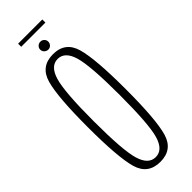

<svg xmlns="http://www.w3.org/2000/svg" viewBox="-249 -747 766 766"><g transform="rotate(-45 134.0 -364.5)"><path d="M130 3.5Q60.5 3.5 41.5 -62.5Q22.5 -128.5 22.5 -299.5Q22.5 -470 41.5 -536.8Q60.5 -603.5 130 -603.5Q199 -603.5 218 -536.8Q237 -470 237 -299.5Q237 -128.5 218 -62.5Q199 3.5 130 3.5ZM130 -23Q170.5 -23 187 -78.5Q203.5 -134 203.5 -299Q203.5 -464.5 187 -520.8Q170.5 -577 130 -577Q89.5 -577 72.8 -520.8Q56 -464.5 56 -299Q56 -134 72.8 -78.5Q89.5 -23 130 -23ZM130.5 -629.5Q121 -629.5 114 -636Q107 -642.5 107 -652.5Q107 -661.5 113.8 -668Q120.5 -674.5 130.5 -674.5Q139 -674.5 145.8 -668Q152.5 -661.5 152.5 -652.5Q152.5 -643 146 -636.2Q139.5 -629.5 130.5 -629.5ZM61.5 -714V-731.5H198V-714Z"/></g></svg>

Font: Anybody Condensed ExtraLight
Style: Regular
Weight: 200
Width: 3
Designer: Tyler Finck
Foundry: Etcetera Type Company
Version: Version 1.010; ttfautohint (v1.8.3) -l 8 -r 50 -G 200 -x 14 